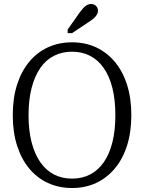

<svg xmlns="http://www.w3.org/2000/svg" viewBox="-20 -932 722 962"><path d="M341 10Q275 10 220.5 -15Q166 -40 126.5 -87.5Q87 -135 65.5 -202.5Q44 -270 44 -355Q44 -440 65.5 -507.5Q87 -575 126.5 -622.5Q166 -670 220.5 -695Q275 -720 341 -720Q407 -720 461 -695Q515 -670 555 -622.5Q595 -575 616.5 -507.5Q638 -440 638 -355Q638 -270 616.5 -202.5Q595 -135 555 -87.5Q515 -40 461 -15Q407 10 341 10ZM341 -37Q391 -37 431 -57.5Q471 -78 499.5 -118.5Q528 -159 543 -218.5Q558 -278 558 -355Q558 -432 543 -491.5Q528 -551 499.5 -591.5Q471 -632 431 -652.5Q391 -673 341 -673Q291 -673 250.5 -652.5Q210 -632 182 -591.5Q154 -551 138.5 -491.5Q123 -432 123 -355Q123 -278 138.5 -218.5Q154 -159 182.5 -118.5Q211 -78 251 -57.5Q291 -37 341 -37ZM381 -872 319 -784V-766H341L422 -820Q438 -830 448.5 -839Q459 -848 465 -858Q471 -868 471 -878Q471 -892 461.5 -902Q452 -912 436 -912Q426 -912 416.5 -907Q407 -902 399 -893.5Q391 -885 381 -872Z"/></svg>

Font: Roboto Serif 28pt Condensed Light
Style: Regular
Weight: 300
Width: 3
Designer: Greg Gazdowicz
Foundry: Commercial Type
Version: Version 1.008